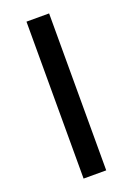

<svg xmlns="http://www.w3.org/2000/svg" viewBox="-142 -790 585 845"><g transform="rotate(-20 150.0 -367.5)"><path d="M97 0V-735H203V0Z"/></g></svg>

Font: Iosevka Aile Semibold
Style: Regular
Weight: 600
Designer: Belleve Invis
Foundry: Belleve Invis
Version: Version 31.1.0; ttfautohint (v1.8.4)